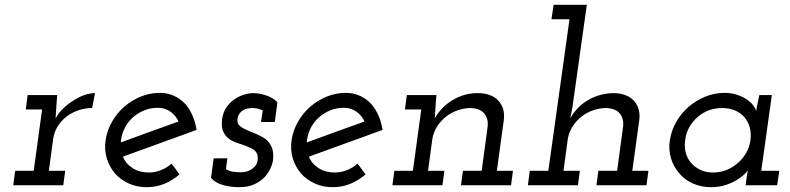

<svg xmlns="http://www.w3.org/2000/svg" viewBox="-20 -770 3285 798"><path d="M43 -60H120L155 -315H87L95 -375H218L216 -353Q214 -332 213.5 -315.5Q213 -299 211 -278Q225 -303 246 -322.5Q267 -342 290 -355Q312 -369 334 -376Q356 -383 375 -383L363 -321Q332 -321 304 -311Q276 -301 255 -284Q233 -267 219 -243.5Q205 -220 201 -193L183 -60H251L243 0H35Z M797 -230Q720 -202 644 -174.5Q568 -147 491 -119Q503 -89 531.5 -71Q560 -53 598 -53Q625 -53 649.5 -63Q674 -73 693 -90Q702 -79 710 -67.5Q718 -56 726 -45Q697 -20 663 -6Q629 8 590 8Q549 8 515 -7.5Q481 -23 458 -49Q435 -76 424 -111.5Q413 -147 419 -188Q425 -228 445.5 -264Q466 -300 496.5 -326.5Q527 -353 565 -368.5Q603 -384 645 -384Q676 -384 702.5 -372Q729 -360 749 -339Q767 -319 779.5 -291Q792 -263 797 -230ZM636 -322Q604 -322 576.5 -310Q549 -298 528.5 -278.5Q508 -259 496 -233Q484 -207 482 -178Q543 -200 602.5 -222Q662 -244 722 -265Q710 -291 687.5 -306.5Q665 -322 636 -322Z M857 -31 868 -112H925L919 -67Q932 -59 947 -56.5Q962 -54 982 -54Q994 -54 1005 -57Q1016 -60 1026 -67Q1037 -74 1043 -83Q1049 -92 1051 -106Q1053 -127 1043.5 -139Q1034 -151 1015 -158Q998 -166 976 -172.5Q954 -179 936 -190Q919 -201 909 -220.5Q899 -240 903 -274Q907 -303 921 -323.5Q935 -344 954 -357Q973 -370 994 -376.5Q1015 -383 1033 -383Q1040 -383 1053 -381.5Q1066 -380 1081 -375Q1096 -371 1110 -363Q1124 -355 1133 -344L1122 -263H1065L1072 -311Q1062 -316 1051 -318.5Q1040 -321 1029 -321Q1018 -321 1007 -318.5Q996 -316 987 -310Q979 -304 973.5 -295Q968 -286 967 -273Q965 -256 977.5 -246Q990 -236 1008 -228.5Q1026 -221 1046.5 -212.5Q1067 -204 1084 -192Q1100 -179 1109 -159Q1118 -139 1115 -107Q1113 -90 1104.5 -71Q1096 -52 1080 -34Q1063 -16 1037 -4Q1011 8 974 8Q939 8 906.5 -1Q874 -10 857 -31Z M1570 -230Q1493 -202 1417 -174.5Q1341 -147 1264 -119Q1276 -89 1304.5 -71Q1333 -53 1371 -53Q1398 -53 1422.5 -63Q1447 -73 1466 -90Q1475 -79 1483 -67.5Q1491 -56 1499 -45Q1470 -20 1436 -6Q1402 8 1363 8Q1322 8 1288 -7.5Q1254 -23 1231 -49Q1208 -76 1197 -111.5Q1186 -147 1192 -188Q1198 -228 1218.5 -264Q1239 -300 1269.5 -326.5Q1300 -353 1338 -368.5Q1376 -384 1418 -384Q1449 -384 1475.5 -372Q1502 -360 1522 -339Q1540 -319 1552.5 -291Q1565 -263 1570 -230ZM1409 -322Q1377 -322 1349.5 -310Q1322 -298 1301.5 -278.5Q1281 -259 1269 -233Q1257 -207 1255 -178Q1316 -200 1375.5 -222Q1435 -244 1495 -265Q1483 -291 1460.5 -306.5Q1438 -322 1409 -322Z M1904 -60H1982L2007 -246Q2010 -276 1993.5 -297.5Q1977 -319 1937 -321Q1909 -321 1882 -311.5Q1855 -302 1833.5 -285Q1812 -268 1797 -244.5Q1782 -221 1777 -193L1759 -60H1827L1819 0H1611L1619 -60H1696L1731 -315H1663L1671 -375H1794L1792 -353Q1790 -332 1789.5 -315.5Q1789 -299 1787 -278Q1814 -326 1862 -354.5Q1910 -383 1964 -383Q2022 -383 2051 -352Q2080 -321 2074 -271L2045 -60H2112L2104 0H1896Z M2467 -60H2545L2570 -246Q2573 -276 2556.5 -297.5Q2540 -319 2500 -321Q2472 -321 2445 -311.5Q2418 -302 2396.5 -285Q2375 -268 2360 -244.5Q2345 -221 2340 -193L2322 -60H2390L2382 0H2174L2182 -60H2259L2347 -690H2272L2281 -750H2419L2359 -323L2350 -278Q2378 -327 2424 -354Q2470 -381 2527 -383Q2585 -383 2614 -352Q2643 -321 2637 -271L2608 -60H2675L2667 0H2459Z M2764 -187Q2770 -227 2790.5 -263Q2811 -299 2841.5 -325.5Q2872 -352 2910.5 -368Q2949 -384 2991 -384Q3019 -384 3042 -376.5Q3065 -369 3082 -358Q3100 -346 3110.5 -332Q3121 -318 3123 -308Q3125 -325 3129 -341.5Q3133 -358 3136 -375H3188L3144 -60H3219L3210 0H3079L3083 -30Q3084 -39 3085.5 -46.5Q3087 -54 3088 -62Q3084 -55 3073.5 -45Q3063 -35 3047 -25Q3026 -11 2997.5 -1.5Q2969 8 2936 8Q2894 8 2859.5 -7.5Q2825 -23 2803 -50Q2780 -76 2769 -111.5Q2758 -147 2764 -187ZM2828 -188Q2823 -157 2831.5 -130.5Q2840 -104 2859 -86Q2874 -71 2895.5 -62Q2917 -53 2944 -53Q2973 -53 2999.5 -63.5Q3026 -74 3047 -93Q3068 -111 3081.5 -135Q3095 -159 3099 -187Q3103 -216 3096 -241Q3089 -266 3073 -284Q3057 -302 3033.5 -311.5Q3010 -321 2982 -321Q2952 -321 2926 -311.5Q2900 -302 2879 -283Q2858 -265 2844.5 -240.5Q2831 -216 2828 -188Z"/></svg>

Font: Josefin Slab SemiBold
Style: Italic
Weight: 600
Italic angle: -12°
Designer: Santiago Orozco
Foundry: Typemade
Version: Version 2.000